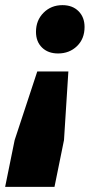

<svg xmlns="http://www.w3.org/2000/svg" viewBox="-59 -571 358 747"><path d="M81 -447Q81 -492 110.5 -521.5Q140 -551 184 -551Q223 -551 246.5 -527.5Q270 -504 270 -466Q270 -420 240.5 -391.5Q211 -363 167 -363Q128 -363 104.5 -386Q81 -409 81 -447ZM-39 156 -2 -26 86 -293H207L190 -26L153 156Z"/></svg>

Font: TypoPRO Montserrat Alternates
Style: Italic
Weight: 800
Italic angle: -11.3°
Designer: Julieta Ulanovsky
Foundry: Julieta Ulanovsky
Version: Version 6.001